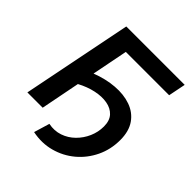

<svg xmlns="http://www.w3.org/2000/svg" viewBox="-225 -853 1153 1153"><g transform="rotate(45 352.0 -276.5)"><path d="M45 0 185 -700H681L659 -590H291L246 -361Q321 -390 392 -395.5Q463 -401 519.5 -381Q576 -361 609 -314Q642 -267 642 -192Q642 -112 609.5 -44.5Q577 23 521 70Q465 117 393 136.5Q321 156 242 140L272 40Q322 50 366 35Q410 20 443.5 -13Q477 -46 496 -89.5Q515 -133 515 -180Q515 -230 489.5 -257.5Q464 -285 421.5 -292.5Q379 -300 327.5 -289Q276 -278 224 -250L175 0Z"/></g></svg>

Font: Montserrat SemiBold
Style: Italic
Weight: 600
Italic angle: -11.3°
Designer: Julieta Ulanovsky
Foundry: Julieta Ulanovsky
Version: Version 9.000; ttfautohint (v1.8.4.7-5d5b)